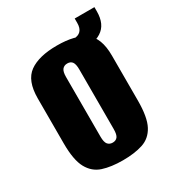

<svg xmlns="http://www.w3.org/2000/svg" viewBox="-143 -647 676 742"><g transform="rotate(-30 195.0 -276.0)"><path d="M190 8Q138 8 101 -4Q64 -16 44 -52.5Q24 -89 24 -163V-364Q24 -443 66.5 -473.5Q109 -504 190 -504Q271 -504 313 -474Q355 -444 355 -364V-164Q355 -89 335.5 -52.5Q316 -16 279 -4Q242 8 190 8ZM190 -71Q204 -71 211.5 -80.5Q219 -90 219 -115V-381Q219 -404 212 -414Q205 -424 190 -424Q176 -424 168 -414.5Q160 -405 160 -381V-115Q160 -90 168 -80.5Q176 -71 190 -71ZM240 -435 239 -494H258Q302 -494 302 -540V-560H390V-541Q390 -483 352.5 -459Q315 -435 240 -435Z"/></g></svg>

Font: Alumni Sans ExtraBold
Style: Regular
Weight: 800
Designer: Robert E. Leuschke
Foundry: Robert E. Leuschke
Version: Version 1.018